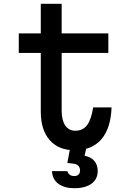

<svg xmlns="http://www.w3.org/2000/svg" viewBox="-20 -776 690 1012"><path d="M305 -756V-600H551V-497H305V-193Q305 -142 324 -114.5Q343 -87 377 -87Q417 -87 439 -116.5Q461 -146 471 -210H568Q564 -99 514 -41.5Q464 16 373 16Q289 16 242 -37.5Q195 -91 195 -187V-497H79V-600H195V-756ZM354 -20H440L426 45Q459 51 477 72Q495 93 495 125Q495 168 462.5 192Q430 216 372 216Q319 216 287.5 192.5Q256 169 254 126H335Q338 138 347.5 145Q357 152 372 152Q386 152 394 144Q402 136 402 122Q402 108 393.5 98.5Q385 89 369 87L335 83Z"/></svg>

Font: Martian Mono SemiCondensed
Style: Regular
Weight: 400
Width: 4
Designer: Roman Shamin
Foundry: Evil Martians
Version: Version 1.000